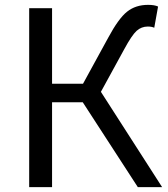

<svg xmlns="http://www.w3.org/2000/svg" viewBox="-20 -767 687 787"><path d="M393.6 -390.6 644.5 0H544.9L319.3 -347.7H193.4V0H99.6V-733.4H193.4V-423.8H320.3L422.9 -611.3Q465.8 -691.4 501 -719.2Q536.1 -747.1 586.9 -747.1Q613.3 -747.1 627.9 -740.2L612.3 -653.3Q601.6 -658.2 585.9 -658.2Q559.6 -658.2 540 -640.6Q520.5 -623 489.3 -565.4Z"/></svg>

Font: Nasu
Style: Regular
Weight: 400
Designer: Ryoko NISHIZUKA (kana &amp; ideographs); Paul D. Hunt (Latin, Greek &amp; Cyrillic); Wenlong ZHANG (bopomofo); Sandoll C
Version: Version 2014.1215